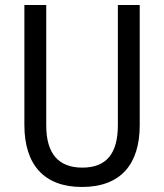

<svg xmlns="http://www.w3.org/2000/svg" viewBox="-20 -734 653 764"><path d="M536 -236V-714H449V-236C449 -125 405 -67 308 -67C213 -67 164 -122 164 -235V-714H77V-237C77 -78 156 10 306 10C460 10 536 -80 536 -236Z"/></svg>

Font: Noto Sans Oriya Cond
Style: Regular
Weight: 400
Width: 3
Designer: Amélie Bonet and Sol Matas
Foundry: Google LLC
Version: Version 2.006